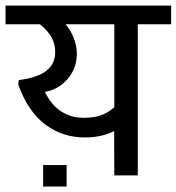

<svg xmlns="http://www.w3.org/2000/svg" viewBox="-35 -645 649 706"><path d="M210 -38.1V41H123.5V-38.1ZM271 -211.9H271.5Q309.6 -211.9 334.7 -220.5Q359.9 -229 385.3 -250.5V-555.7H206.1Q225.1 -533.7 236.3 -504.9Q247.6 -476.1 247.6 -447.3Q247.6 -394.5 214.1 -355.2Q180.7 -315.9 130.4 -307.1Q151.9 -260.7 188.5 -236.3Q225.1 -211.9 271 -211.9ZM276.4 -139.6Q193.8 -139.6 130.1 -188.2Q66.4 -236.8 31.7 -335.4L34.2 -350.6Q103.5 -359.4 135.7 -385Q168 -410.6 168 -453.1Q168 -482.4 155 -506.8Q142.1 -531.2 111.8 -555.7H-14.6V-624.5H594.2V-555.7H471.7V0H385.3L384.8 -163.1Q339.8 -139.6 276.4 -139.6Z"/></svg>

Font: Yantramanav
Style: Regular
Weight: 400
Version: Version 1.000;PS 1.0;hotconv 1.0.72;makeotf.lib2.5.5900; ttf